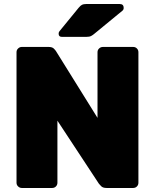

<svg xmlns="http://www.w3.org/2000/svg" viewBox="-20 -933 770 953"><path d="M88 0Q78 0 70 -7.5Q62 -15 62 -26V-674Q62 -685 70 -692.5Q78 -700 88 -700H221Q239 -700 247 -692Q255 -684 258 -679L464 -348V-674Q464 -685 472 -692.5Q480 -700 491 -700H641Q652 -700 659.5 -692.5Q667 -685 667 -674V-26Q667 -15 659.5 -7.5Q652 0 641 0H509Q491 0 482.5 -8.5Q474 -17 471 -21L265 -334V-26Q265 -15 257.5 -7.5Q250 0 239 0ZM287 -750Q271 -750 271 -766Q271 -774 276 -779L370 -894Q380 -906 387.5 -909.5Q395 -913 407 -913H575Q594 -913 594 -893Q594 -886 589 -881L449 -766Q441 -759 432.5 -754.5Q424 -750 409 -750Z"/></svg>

Font: Rubik ExtraBold
Style: Regular
Weight: 800
Designer: Hubert and Fischer
Foundry: Hubert and Fischer
Version: Version 2.300;gftools[0.9.30]